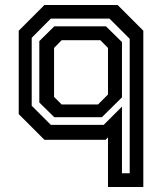

<svg xmlns="http://www.w3.org/2000/svg" viewBox="-20 -560 656 769"><path d="M554 189H412.5V-10L403 0H158L55 -103V-437L158 -540H451L554 -437ZM499.5 134V-404.5L418.5 -485.5H183.5L107 -408.5V-136.5L183.5 -60H395.5L468.5 -133V134ZM372.5 -141.5 412.5 -181.5V-368L382 -399H227L196.5 -368V-172L227 -141.5ZM388 -90.5H197.5L137.5 -149.5V-395.5L197.5 -454.5H404.5L468.5 -391.5V-170Z"/></svg>

Font: Tourney SemiBold
Style: Regular
Weight: 600
Version: Version 1.015